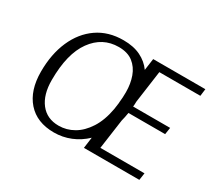

<svg xmlns="http://www.w3.org/2000/svg" viewBox="-130 -884 1228 1119"><g transform="rotate(30 484.5 -324.5)"><path d="M900 0H527L537 -74Q494 -33 441 -11.5Q388 10 330 10Q215 10 151.5 -62Q88 -134 88 -260Q88 -378 127.5 -468Q167 -558 240 -608.5Q313 -659 414 -659Q482 -659 530 -635.5Q578 -612 607 -571L618 -650H969L963 -602H687L657 -386Q657 -377 656.5 -368.5Q656 -360 655 -352H904L897 -306H650Q645 -274 638 -248L610 -48H907ZM577 -403Q577 -460 560 -507Q543 -554 506.5 -582.5Q470 -611 410 -611Q301 -611 234 -518.5Q167 -426 167 -249Q167 -151 211 -94.5Q255 -38 334 -38Q387 -38 434 -65Q481 -92 516.5 -147Q552 -202 567 -285L573 -329V-334Q575 -351 576 -367.5Q577 -384 577 -403Z"/></g></svg>

Font: Arsenal SC
Style: Italic
Weight: 400
Italic angle: -9.10001°
Designer: Andrij Shevchenko
Foundry: Stairsfor
Version: Version 2.001; ttfautohint (v1.8.4.7-5d5b)